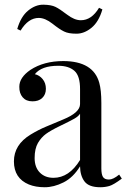

<svg xmlns="http://www.w3.org/2000/svg" viewBox="-20 -788 538 815"><path d="M127 -117.2Q127 -78.1 148.9 -55.7Q170.9 -33.2 207 -33.2Q273.4 -33.2 319.8 -108.9V-305.2Q312.5 -293.9 295.4 -284.2Q278.3 -274.4 236.8 -254.4Q195.3 -234.4 175.3 -219.7Q155.3 -205.1 141.1 -181.2Q127 -156.7 127 -117.2ZM442.4 -25.9Q460.4 -25.9 485.8 -46.9L497.1 -29.8Q462.4 -3.9 444.3 1.5Q425.8 6.8 405.8 6.8Q357.4 6.8 338.9 -17.6Q320.3 -42 319.8 -82Q290.5 -34.2 249.5 -13.7Q208.5 6.8 169.9 6.8Q131.3 6.8 102.5 -4.9Q39.1 -31.2 39.1 -103Q39.1 -173.8 109.9 -216.8Q143.6 -237.3 176.8 -251Q210 -264.6 248 -280.8Q319.8 -310.1 319.8 -346.2V-408.2Q320.3 -465.8 295.9 -487.3Q271.5 -508.8 227.1 -508.8Q156.2 -508.8 127.9 -473.1Q147.5 -468.8 161.1 -452.1Q174.8 -435.5 174.8 -411.1Q174.8 -386.7 159.2 -372.1Q143.6 -357.4 117.2 -357.9Q90.8 -357.9 76.2 -375Q61.5 -392.1 62 -419.9Q62 -459 108.9 -491.2Q166 -528.8 249 -528.8Q376 -528.3 401.4 -436.5Q410.2 -405.3 410.2 -351.1V-73.2Q410.2 -48.3 417 -37.1Q423.8 -25.9 442.4 -25.9ZM323.2 -702.1Q368.7 -702.1 400.4 -754.9L414.6 -748Q399.4 -695.3 368.2 -669.9Q336.9 -644.5 303.7 -645Q270.5 -645 252 -654.3Q233.4 -663.1 202.6 -687.5Q171.4 -711.9 144.5 -711.9Q100.1 -711.9 67.4 -658.2L53.2 -665Q68.4 -717.8 99.6 -743.2Q130.9 -768.6 164.1 -768.1Q197.3 -767.6 215.3 -758.8Q233.4 -750 264.6 -726.1Q295.9 -702.1 323.2 -702.1Z"/></svg>

Font: PlayfairDisplay-Regular
Style: Regular
Weight: 400
Designer: Claus Eggers Sørensen
Foundry: Claus Eggers Sørensen
Version: Version 1.002;PS 001.002;hotconv 1.0.70;makeotf.lib2.5.58329